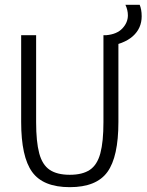

<svg xmlns="http://www.w3.org/2000/svg" viewBox="-20 -774 612 802"><path d="M271.5 7.8Q160.2 7.8 114.3 -55.7Q68.4 -119.1 68.4 -264.6V-627H130.9V-263.7Q130.9 -182.1 143.8 -133.8Q156.7 -85.4 187.5 -64.7Q218.3 -43.9 271.5 -43.9Q324.7 -43.9 355.5 -64.7Q386.2 -85.4 399.2 -133.8Q412.1 -182.1 412.1 -263.7V-627H474.6V-264.6Q474.6 -119.1 428.7 -55.7Q382.8 7.8 271.5 7.8ZM423.8 -579.1V-627Q468.3 -630.9 491.2 -655.3Q514.2 -679.7 514.2 -710Q514.2 -721.2 511.5 -732.4Q508.8 -743.7 503.9 -753.9H563.5Q567.4 -744.6 569.6 -732.7Q571.8 -720.7 571.8 -706.1Q571.8 -655.8 534.9 -622.8Q498 -589.8 423.8 -579.1Z"/></svg>

Font: Anaheim
Style: Regular
Weight: 400
Designer: Vernon Adams
Foundry: Vernon Adams
Version: Version 2.001